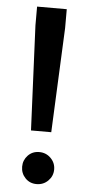

<svg xmlns="http://www.w3.org/2000/svg" viewBox="-54 -771 375 812"><g transform="rotate(5 133.5 -365.0)"><path d="M196 -739V-659L176 -215H90L70 -659V-739ZM85 -107Q104 -127 133 -127Q162 -127 182 -107Q202 -87 202 -59Q202 -31 182 -11Q162 9 133 9Q104 9 85 -11Q66 -31 66 -59Q66 -87 85 -107Z"/></g></svg>

Font: Lopes Sans SemiBold
Style: Regular
Weight: 600
Designer: Gabriel Lam, Diego Maldonado
Foundry: TypeRant, Foresti Design
Version: Version 4.000